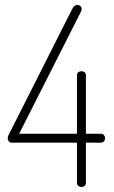

<svg xmlns="http://www.w3.org/2000/svg" viewBox="-20 -751 457 771"><path d="M307 0Q300 0 294.5 -4.5Q289 -9 289 -18V-178H28Q19 -178 15 -183.5Q11 -189 11 -196Q11 -200 12 -203Q13 -206 14 -208L271 -717Q275 -725 280.5 -728Q286 -731 291 -731Q296 -731 299.5 -729Q303 -727 305.5 -723.5Q308 -720 308 -715Q308 -710 305 -704L57 -214H289V-448Q289 -457 294.5 -461Q300 -465 307 -465Q314 -465 319.5 -461Q325 -457 325 -448V-214H384Q393 -214 397.5 -208.5Q402 -203 402 -196Q402 -189 397.5 -183.5Q393 -178 384 -178H325V-18Q325 -9 319.5 -4.5Q314 0 307 0Z"/></svg>

Font: Dosis ExtraLight ExtraLight
Style: Regular
Weight: 250
Version: Version 3.001; ttfautohint (v1.8.2)